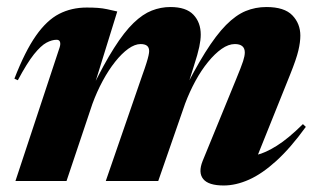

<svg xmlns="http://www.w3.org/2000/svg" viewBox="-20 -528 927 560"><path d="M718.5 -42.5 680.5 -71.5Q702.5 -70 728.2 -76Q754 -82 787.2 -102.8Q820.5 -123.5 863.5 -166L872 -158Q827.5 -96.5 786 -58.8Q744.5 -21 706.2 -4Q668 13 632.5 13Q588 13 572.8 -5.8Q557.5 -24.5 571 -58.5L668.5 -296.5Q684 -334 689 -349.5Q694 -365 694 -375Q694 -387 686.8 -393.2Q679.5 -399.5 665 -399.5Q646.5 -399.5 626.5 -385.5Q606.5 -371.5 586.8 -347.2Q567 -323 550 -291.8Q533 -260.5 520 -226L441.5 0H288.5L394.5 -307Q403 -330.5 407.2 -344.2Q411.5 -358 413.2 -366Q415 -374 415 -379Q415 -389.5 408.8 -394.5Q402.5 -399.5 390 -399.5Q373.5 -399.5 354.2 -385.8Q335 -372 315.8 -347.8Q296.5 -323.5 279.5 -292Q262.5 -260.5 249.5 -225L174 0H25L154 -390Q157 -399.5 155 -405.8Q153 -412 145 -412Q131.5 -412 115.5 -403.5Q99.5 -395 79.2 -369.8Q59 -344.5 32 -294L22 -298.5Q53 -378.5 84.8 -423.8Q116.5 -469 152.5 -487.5Q188.5 -506 233 -506Q251.5 -506 265.2 -505Q279 -504 292.2 -501.2Q305.5 -498.5 322 -494.5L251 -265.5L247 -267.5Q283 -341.5 312.8 -388.2Q342.5 -435 369.5 -461Q396.5 -487 422.8 -497.2Q449 -507.5 477 -507.5Q523 -507.5 544.2 -485Q565.5 -462.5 565.5 -427Q565.5 -411.5 561.2 -391.2Q557 -371 545.5 -335.5L516.5 -243.5H506.5Q546 -323 578.2 -374.5Q610.5 -426 639.2 -455Q668 -484 696.5 -495.8Q725 -507.5 757 -507.5Q809.5 -507.5 832.8 -483.2Q856 -459 856 -424Q856 -405 850.2 -380.5Q844.5 -356 826 -310Z"/></svg>

Font: Newsreader 60pt
Style: Bold Italic
Weight: 700
Italic angle: -17°
Designer: Hugues Gentile
Foundry: Production Type
Version: Version 1.003